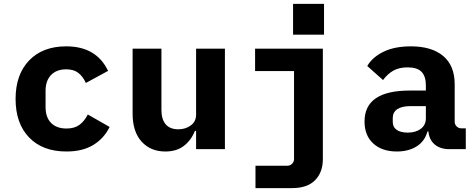

<svg xmlns="http://www.w3.org/2000/svg" viewBox="-20 -766 2440 986"><path d="M60 -258Q60 -383 129.5 -455.5Q199 -528 320 -528Q475 -528 535 -402L421 -340Q406 -373 382.5 -391.5Q359 -410 320 -410Q270 -410 242 -380.5Q214 -351 214 -300V-216Q214 -164 242 -135Q270 -106 322 -106Q362 -106 387.5 -124.5Q413 -143 431 -178L543 -114Q514 -55 459 -21.5Q404 12 321 12Q199 12 129.5 -60Q60 -132 60 -258Z M987 -94H981Q962 -46 924.5 -17Q887 12 829 12Q753 12 707 -39Q661 -90 661 -182V-516H809V-202Q809 -153 831 -127.5Q853 -102 896 -102Q933 -102 960 -122Q987 -142 987 -177V-516H1135V0H987Z M1644 -746V-588H1485V-746ZM1638 -516V51Q1638 119 1598 159.5Q1558 200 1481 200H1292V85H1456Q1470 85 1480 75Q1490 65 1490 51V-401H1290V-516Z M2287 0Q2241 0 2212.5 -24Q2184 -48 2180 -91H2175Q2162 -41 2120 -14.5Q2078 12 2018 12Q1942 12 1897 -29Q1852 -70 1852 -142Q1852 -301 2084 -301H2167V-327Q2167 -374 2145 -397Q2123 -420 2073 -420Q2029 -420 1999.5 -403Q1970 -386 1947 -355L1866 -427Q1893 -473 1950 -500.5Q2007 -528 2090 -528Q2197 -528 2256 -478.5Q2315 -429 2315 -333V-141Q2315 -127 2325 -117Q2335 -107 2349 -107H2372V0ZM2167 -159V-221H2088Q2044 -221 2020.5 -205.5Q1997 -190 1997 -160V-140Q1997 -113 2017.5 -99Q2038 -85 2074 -85Q2115 -85 2141 -104.5Q2167 -124 2167 -159Z"/></svg>

Font: iA Writer Duo S
Style: Bold
Weight: 700
Designer: Mike Abbink, Paul van der Laan, Pieter van Rosmalen, Oliver Reichenstein
Foundry: Bold Monday and Information Architects Inc.
Version: Version 2.000